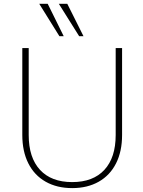

<svg xmlns="http://www.w3.org/2000/svg" viewBox="-20 -968 741 996"><path d="M354.5 -23.4Q462.9 -23.4 521.5 -86.9Q580.1 -150.4 580.1 -267.6V-718.8H613.3V-267.6Q613.3 -182.6 582 -120.6Q550.8 -58.6 492.2 -25.4Q433.6 7.8 354.5 7.8Q275.4 7.8 216.8 -25.4Q158.2 -58.6 127 -120.6Q95.7 -182.6 95.7 -267.6V-718.8H128.9V-267.6Q128.9 -150.4 187.5 -86.9Q246.1 -23.4 354.5 -23.4ZM285.2 -948.2H329.1L413.1 -780.3H390.6ZM183.6 -948.2H227.5L310.5 -780.3H288.1Z"/></svg>

Font: Min Sans VF VF
Style: Regular
Weight: 400
Designer: Jinseong-Kim, NotoSansCJK, Nunito
Foundry: Jinseong-Kim
Version: Version 1.420;Glyphs 3.1.2 (3151)